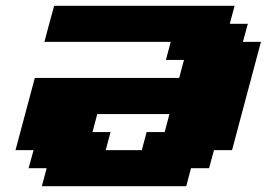

<svg xmlns="http://www.w3.org/2000/svg" viewBox="-20 -645 924 665"><path d="M125 0H625L641.6 -62.5H704.1L721.2 -125H783.7Q800.8 -187.5 833.7 -312.5Q866.7 -437.5 883.8 -500H821.3L838.4 -562.5H775.9L792.5 -625H167.5Q161.6 -604 150.4 -562.3Q139.2 -520.5 133.8 -500H571.3L554.7 -437.5H617.2L600.6 -375H100.6Q89.4 -333 67.1 -250Q44.9 -167 33.7 -125H96.2L79.1 -62.5H141.6ZM471.2 -125H346.2L362.8 -187.5H300.3L316.9 -250H566.9L550.3 -187.5H487.8Z"/></svg>

Font: Faithful 32x
Style: BoldOblique
Weight: 400
Foundry: Faithful Resource Pack
Version: Version 1.0; January 27, 2023